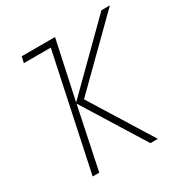

<svg xmlns="http://www.w3.org/2000/svg" viewBox="-164 -848 947 982"><g transform="rotate(-30 309.0 -357.0)"><path d="M104 0H143L219 -364L445 0H489L263 -364L618 -714H568L220 -370L294 -714H97L89 -678H248Z"/></g></svg>

Font: Noto Sans SemiCondensed ExtraLight
Style: Italic
Weight: 200
Width: 4
Italic angle: -12°
Designer: Monotype Design Team
Foundry: Monotype Imaging Inc.
Version: Version 2.013